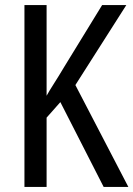

<svg xmlns="http://www.w3.org/2000/svg" viewBox="-20 -734 524 754"><path d="M484 0H387L217 -333L163 -272V0H76V-714H163V-358Q174 -378 192 -406Q210 -434 232 -471L381 -714H476L276 -400Z"/></svg>

Font: Avrile Sans Condensed
Style: Regular
Weight: 400
Width: 3
Designer: Monotype Design Team
Foundry: Monotype Imaging Inc.
Version: Version 2.001;September 10, 2019;FontCreator 11.5.0.2425 64-